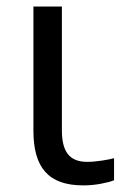

<svg xmlns="http://www.w3.org/2000/svg" viewBox="-20 -556 386 586"><path d="M82 -536.1V-157.2C82 -45.4 127 9.8 233.9 9.8C251.5 9.8 269.5 8.3 287.6 4.9C305.7 1.5 319.3 -2 328.1 -5.9V-73.2C319.8 -70.8 307.6 -68.4 291.5 -65.9C275.4 -63.5 260.3 -62 246.1 -62C191.4 -62 168.9 -93.8 168.9 -158.2V-536.1Z"/></svg>

Font: Noto Reveo Sans
Style: Regular
Weight: 400
Designer: Monotype Design team
Foundry: Monotype Imaging Inc.
Version: Version 1.04